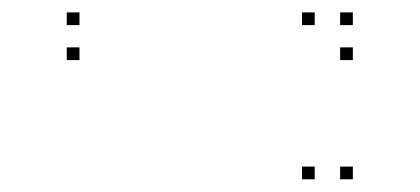

<svg xmlns="http://www.w3.org/2000/svg" viewBox="-20 -430 660 302"><path d="M535 -335.5V-355.5H515V-335.5ZM535 -390.5V-410.5H515V-390.5ZM105 -390.5V-410.5H85V-390.5ZM105 -335.5V-355.5H85V-335.5ZM475 -148V-168H455V-148ZM535 -148V-168H515V-148ZM535 -390.5V-410.5H515V-390.5ZM475 -390.5V-410.5H455V-390.5Z"/></svg>

Font: Monaspace Argon Dots Var
Style: Regular
Weight: 400
Designer: Riley Cran and the Lettermatic Team
Version: Version 1.100 (Monaspace Argon Dots)